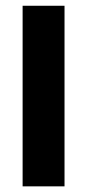

<svg xmlns="http://www.w3.org/2000/svg" viewBox="-20 -660 309 680"><path d="M208.5 -639.6V0H60.1V-639.6Z"/></svg>

Font: Yantramanav Black
Style: Regular
Weight: 900
Version: Version 1.001;PS 1.0;hotconv 1.0.72;makeotf.lib2.5.5900; ttf